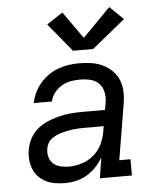

<svg xmlns="http://www.w3.org/2000/svg" viewBox="-54 -816 709 871"><g transform="rotate(-5 300.0 -381.0)"><path d="M208 8Q185 8 163 4.5Q141 1 121.5 -8.5Q102 -18 87 -33.5Q72 -49 64 -69Q56 -89 54 -111.5Q52 -134 56 -156Q60 -183 73.5 -208Q87 -233 109 -251Q131 -269 157 -279.5Q183 -290 209.5 -296.5Q236 -303 262.5 -305Q289 -307 315 -307H416L422 -339Q426 -363 421.5 -386.5Q417 -410 402 -426Q387 -442 364 -448Q341 -454 317 -454Q296 -454 274 -450.5Q252 -447 232.5 -435.5Q213 -424 198.5 -406Q184 -388 180 -366H97Q102 -390 112.5 -412.5Q123 -435 139.5 -454.5Q156 -474 177.5 -489Q199 -504 222 -512.5Q245 -521 269.5 -524.5Q294 -528 317 -528Q345 -528 372.5 -524Q400 -520 424 -508.5Q448 -497 467 -478.5Q486 -460 496 -435.5Q506 -411 507 -383Q508 -355 503 -327L461 -74H512V0H366L381 -94Q368 -71 349 -51Q330 -31 307 -17.5Q284 -4 258.5 2Q233 8 208 8ZM230 -65Q259 -65 289 -74Q319 -83 343.5 -103.5Q368 -124 381.5 -152Q395 -180 400 -210L404 -234H315Q302 -234 289.5 -233.5Q277 -233 264.5 -231.5Q252 -230 239.5 -227.5Q227 -225 214 -221.5Q201 -218 189 -212.5Q177 -207 166 -199Q155 -191 148.5 -179Q142 -167 140 -154Q137 -135 142 -116.5Q147 -98 160.5 -86Q174 -74 192.5 -69.5Q211 -65 230 -65ZM295 -587 189 -716 262 -764 349 -641 476 -770 538 -710 387 -587Z"/></g></svg>

Font: Iosevka Etoile Oblique
Style: Regular
Weight: 400
Italic angle: -9°
Designer: Belleve Invis
Foundry: Belleve Invis
Version: Version 15.5.2; ttfautohint (v1.8.4)